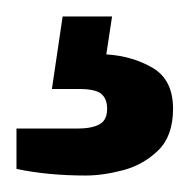

<svg xmlns="http://www.w3.org/2000/svg" viewBox="-20 -31 230 233"><path d="M84 182Q38 182 0 174V125H74Q91 125 100.5 120Q110 115 110 101Q110 89 103 83Q96 77 76 77H43L56 -11H116L109 35Q141 37 165.5 51.5Q190 66 190 101Q190 134 172 151.5Q154 169 129.5 175.5Q105 182 84 182Z"/></svg>

Font: Archivo Narrow Medium
Style: Regular
Weight: 500
Designer: Hector Gatti
Foundry: Omnibus-Type
Version: Version 3.002